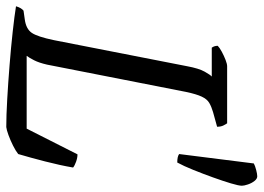

<svg xmlns="http://www.w3.org/2000/svg" viewBox="-143 -706 840 612"><g transform="rotate(90 277.0 -400.0)"><path d="M376 0Q340 0 287.5 -3Q235 -6 178.5 -10.5Q122 -15 72 -20.5Q22 -26 -9 -31Q-4 -48 5 -55L33 -59Q63 -63 75.5 -81Q88 -99 99 -152L182 -576Q189 -614 199.5 -632.5Q210 -651 215 -655H123Q117 -663 117 -674Q123 -680 136 -687Q149 -694 162 -699Q175 -704 182 -704H364Q367 -700 371 -692Q375 -684 375 -672L328 -659Q311 -654 299 -647Q287 -640 279 -623Q271 -606 264 -573L177 -130Q171 -104 163 -88.5Q155 -73 149 -65H381L463 -227Q474 -227 486.5 -222.5Q499 -218 505 -213Q498 -172 485.5 -123.5Q473 -75 462 -38Q452 -30 435 -21.5Q418 -13 401.5 -7Q385 -1 376 0ZM489 -545Q470 -545 462 -551L492 -789Q499 -793 512.5 -796.5Q526 -800 533 -800Q541 -800 548 -791Q555 -782 559 -770Q563 -758 563 -751Q563 -741 555.5 -716Q548 -691 536.5 -659Q525 -627 512.5 -596Q500 -565 489 -545Z"/></g></svg>

Font: Texturina Light
Style: Italic
Weight: 300
Italic angle: -11°
Designer: Guillermo Torres Carreño
Foundry: Omnibus-Type
Version: Version 1.002; ttfautohint (v1.8.3)